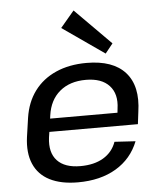

<svg xmlns="http://www.w3.org/2000/svg" viewBox="-56 -847 756 903"><g transform="rotate(-5 322.5 -395.5)"><path d="M276 8Q196 8 143 -19Q90 -46 67.5 -98.5Q45 -151 55 -225L68 -315Q79 -388 117.5 -440Q156 -492 219 -520Q282 -548 364 -548Q489 -548 547 -483Q605 -418 587 -297L580 -240H162L158 -214Q149 -143 184.5 -105Q220 -67 294 -67Q359 -67 402.5 -93Q446 -119 463 -167L562 -161Q530 -80 456 -36Q382 8 276 8ZM171 -302H489L491 -321Q501 -390 464.5 -429.5Q428 -469 354 -469Q278 -469 230.5 -429Q183 -389 173 -317ZM494 -629 458 -584 260 -722 325 -799Z"/></g></svg>

Font: Pathway Extreme 8pt Thin 12pt Medium
Style: Italic
Weight: 500
Italic angle: -8°
Version: Version 1.001;gftools[0.9.26]